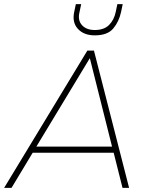

<svg xmlns="http://www.w3.org/2000/svg" viewBox="-20 -914 732 934"><path d="M0 0 405 -668H437L608 0H576L533 -171H139L36 0ZM157 -201H525L417 -631ZM441 -742Q388 -742 359 -773.5Q330 -805 341 -856L349 -894H375L367 -856Q357 -816 378.5 -792Q400 -768 441 -768Q486 -768 510.5 -792.5Q535 -817 543 -856L551 -894H577L569 -856Q559 -809 531 -775.5Q503 -742 441 -742Z"/></svg>

Font: Gantari Thin
Style: Italic
Weight: 100
Italic angle: -10°
Designer: Anugrah Pasau
Foundry: Lafontype
Version: Version 1.000; ttfautohint (v1.8.4.7-5d5b)